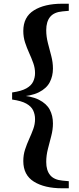

<svg xmlns="http://www.w3.org/2000/svg" viewBox="-20 -830 423 1030"><path d="M45 -296V-334Q95 -341 121.5 -356Q148 -371 158 -392.5Q168 -414 168 -438Q168 -465 158.5 -491.5Q149 -518 136.5 -545.5Q124 -573 114.5 -602Q105 -631 105 -664Q105 -739 162 -774.5Q219 -810 313 -810H349V-772L316 -769Q270 -765 249 -739.5Q228 -714 228 -668Q228 -634 237 -599Q246 -564 255 -530Q264 -496 264 -462Q264 -422 247 -389Q230 -356 188.5 -335Q147 -314 71 -310V-320Q147 -316 188.5 -295Q230 -274 247 -241.5Q264 -209 264 -168Q264 -135 255 -100.5Q246 -66 237 -31Q228 4 228 39Q228 84 249 109.5Q270 135 316 139L349 142V180H313Q219 180 162 144.5Q105 109 105 34Q105 1 114.5 -28Q124 -57 136.5 -84.5Q149 -112 158.5 -138Q168 -164 168 -191Q168 -216 158 -237.5Q148 -259 121.5 -274Q95 -289 45 -296Z"/></svg>

Font: Noto Serif SC ExtraLight Black
Style: Regular
Weight: 900
Version: Version 2.002-H1;hotconv 1.1.0;makeotfexe 2.6.0